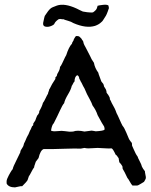

<svg xmlns="http://www.w3.org/2000/svg" viewBox="-20 -805 655 832"><path d="M400 -770 403 -780Q409 -782 426.5 -784Q444 -786 450 -781Q451 -779 452 -770Q452 -769 447 -755.5Q442 -742 439 -737Q437 -734 433 -727.5Q429 -721 426 -716.5Q423 -712 419 -709Q409 -699 392 -693Q353 -681 298 -705Q289 -711 274.5 -715Q260 -719 254 -722Q254 -721 251.5 -721.5Q249 -722 246 -722L244 -723Q241 -722 238.5 -722.5Q236 -723 233 -721Q220 -712 216 -703Q215 -698 202 -692.5Q189 -687 177 -689.5Q165 -692 167 -706Q173 -735 174 -736Q190 -761 199 -768Q204 -773 227 -781Q260 -792 312 -768Q319 -764 325 -761.5Q331 -759 339 -755L358 -752Q360 -752 370.5 -751Q381 -750 384 -752Q398 -762 400 -770ZM429 -438 431 -430Q432 -428 434.5 -424.5Q437 -421 438.5 -418Q440 -415 441 -411Q442 -407 442 -403Q450 -394 455 -383Q456 -381 456 -378.5Q456 -376 456 -375Q461 -367 464 -359Q479 -334 485 -315Q490 -306 498 -287.5Q506 -269 511 -260Q519 -251 527.5 -230Q536 -209 538 -205Q540 -200 545 -193.5Q550 -187 551 -186Q552 -184 552 -178Q552 -172 554 -170Q556 -166 560 -156.5Q564 -147 568 -139.5Q572 -132 576 -127Q578 -120 585.5 -106Q593 -92 595 -83Q599 -74 608 -63Q608 -58 610 -49Q612 -40 612 -38Q613 -32 609 -25.5Q605 -19 604 -17Q602 -16 590 -8.5Q578 -1 574.5 -1Q571 -1 554 -1Q549 -6 542.5 -18Q536 -30 532 -34Q518 -64 513 -71Q511 -73 511 -78Q511 -83 510 -85Q505 -94 497 -102Q497 -105 495.5 -110.5Q494 -116 494 -120Q493 -121 491.5 -123Q490 -125 488.5 -127.5Q487 -130 486 -131L481 -135Q470 -159 464 -162Q452 -161 431.5 -162.5Q411 -164 403 -164Q396 -164 384 -163Q372 -162 363 -162Q354 -162 346 -164Q331 -161 330 -161Q305 -162 263 -160.5Q221 -159 207 -159H169Q155 -154 147 -120L135 -104Q134 -99 131 -92Q128 -85 128 -80Q123 -74 116 -60Q109 -46 105 -41Q104 -39 102 -32Q100 -25 98 -22Q96 -18 76 2Q70 1 59 4Q48 7 45 7Q18 7 9 -9Q8 -17 9 -23Q10 -29 14 -36.5Q18 -44 18 -45Q19 -47 25 -57.5Q31 -68 35 -72Q37 -83 51 -110L68 -145Q68 -150 70.5 -154.5Q73 -159 76.5 -164Q80 -169 81 -172Q82 -174 83 -179Q84 -184 86 -187Q87 -189 89 -193Q91 -197 92 -200Q95 -208 100 -217Q103 -221 106.5 -230.5Q110 -240 113 -244L119 -258Q120 -259 122 -260.5Q124 -262 124 -263Q124 -264 124 -267Q124 -270 125 -271Q126 -273 129 -277Q132 -281 133 -283Q134 -286 136.5 -293Q139 -300 141 -304L146 -310Q151 -317 150 -323Q162 -343 166 -359Q171 -365 177.5 -379Q184 -393 188 -399Q188 -402 190.5 -408Q193 -414 193 -417Q196 -421 200 -429.5Q204 -438 206 -441Q208 -445 213 -452Q218 -459 220 -463Q220 -464 220 -467Q220 -470 221 -471Q222 -472 224 -473.5Q226 -475 226 -476L228 -484Q229 -486 232.5 -492Q236 -498 238 -504Q240 -510 240 -515Q244 -519 248.5 -528.5Q253 -538 254 -540Q264 -562 267 -566Q278 -601 292 -616Q292 -620 296 -625.5Q300 -631 300 -635Q301 -636 303 -640Q305 -644 307 -646.5Q309 -649 313 -649Q317 -649 320.5 -648Q324 -647 327 -643.5Q330 -640 331.5 -639Q333 -638 336 -632L340 -627Q341 -621 343 -615.5Q345 -610 349 -603.5Q353 -597 354 -594Q357 -588 362 -578.5Q367 -569 370 -563Q376 -548 387 -533Q391 -510 406 -490Q407 -484 411.5 -473Q416 -462 418 -455Q419 -451 423.5 -446.5Q428 -442 429 -438ZM433 -243V-250Q431 -256 431 -257Q425 -265 403 -306Q396 -328 381 -348Q378 -358 369 -374.5Q360 -391 357 -397L346 -422Q345 -423 340 -432.5Q335 -442 333 -447Q331 -449 328.5 -455Q326 -461 324 -463Q322 -478 314 -479Q303 -472 303 -452Q300 -450 296.5 -442.5Q293 -435 291 -433Q288 -418 274.5 -395.5Q261 -373 258 -358Q250 -349 240 -326.5Q230 -304 228 -301L213 -271Q205 -264 201 -239Q208 -236 215.5 -236Q223 -236 232.5 -237Q242 -238 247 -238Q252 -238 263 -236.5Q274 -235 279.5 -234.5Q285 -234 297 -235Q315 -242 346 -235L377 -239Q381 -239 387 -237.5Q393 -236 395 -236Q428 -238 433 -243Z"/></svg>

Font: FuturaRenner
Style: Regular
Weight: 400
Designer: Bastien Sozeau
Foundry: NBR — Bastien Sozeau
Version: Version 2.001;PS 002.001;hotconv 1.0.88;makeotf.lib2.5.64775